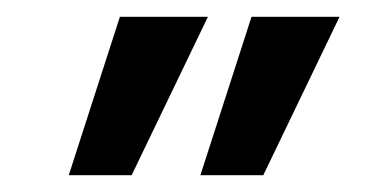

<svg xmlns="http://www.w3.org/2000/svg" viewBox="-20 -770 460 229"><path d="M385 -750 294 -561H219L280 -750ZM228 -750 137 -561H62L123 -750Z"/></svg>

Font: Galada
Style: Regular
Weight: 400
Designer: Latin by Pablo Impallari, Bengali by Jeremie Hornus, Yoann Minet, and Juan Bruce
Foundry: black foundry
Version: Version 1.261;PS 1.261;hotconv 1.0.86;makeotf.lib2.5.63406